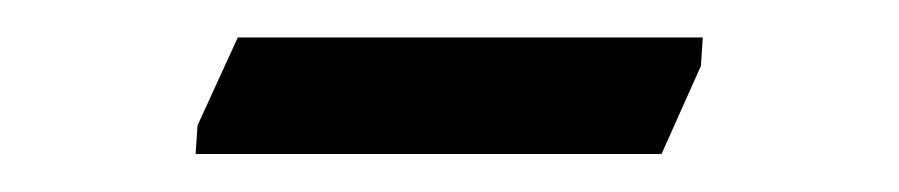

<svg xmlns="http://www.w3.org/2000/svg" viewBox="-20 -635 473 101"><path d="M82.9 -554 83.9 -569 105.1 -615.3H349.7L348.7 -600.3L328 -554Z"/></svg>

Font: Ancizar Sans Thin
Style: Italic
Weight: 100
Italic angle: -4°
Designer: Cesar Puertas, Viviana Monsalve, Julian Moncada, Julian Prieto, Jose Castro, Mariel Hernandez, Felipe Aragon, Sara Alarc
Version: Version 8.100